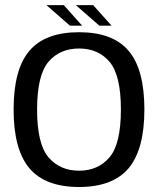

<svg xmlns="http://www.w3.org/2000/svg" viewBox="-20 -724 632 748"><path d="M288 4.5C375.5 4.5 440 -20 481 -68.5C522 -117.5 542.5 -193.5 542.5 -297.5C542.5 -401.5 522 -478 481 -526C440 -574.5 375.5 -598.5 288 -598.5C200 -598.5 135.5 -574.5 94.5 -526C53.5 -478 33 -401.5 33 -297.5C33 -193.5 53.5 -117.5 94.5 -68.5C135.5 -20 200 4.5 288 4.5ZM288 -59C238.5 -59 198.5 -76.5 169 -111C139.5 -145.5 124.5 -207.5 124.5 -297C124.5 -387 139.5 -449 169 -483.5C198.5 -518 238.5 -535 288 -535C337.5 -535 377 -518 406.5 -483.5C436 -449 451 -387 451 -297C451 -207.5 436 -145.5 406.5 -111C377 -76.5 337.5 -59 288 -59ZM252.5 -624H300L228.5 -704H161ZM367 -624H414.5L343 -704H275.5Z"/></svg>

Font: Anybody
Style: Regular
Weight: 400
Designer: Tyler Finck
Foundry: Etcetera Type Company
Version: Version 1.110